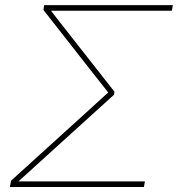

<svg xmlns="http://www.w3.org/2000/svg" viewBox="-20 -748 711 768"><path d="M19.5 0 24.4 -25.4 339.8 -311.5Q350.1 -320.8 360.1 -330.1Q370.1 -339.4 380.1 -348.4Q390.1 -357.4 400.4 -366.7Q410.6 -376 420.9 -385.3L418.5 -370.6Q409.2 -382.8 399.7 -395Q390.1 -407.2 380.6 -419.2Q371.1 -431.2 361.3 -443.4L153.8 -708L156.7 -727.5H671.4L667.5 -705.1H248Q229.5 -705.1 210.7 -705.1Q191.9 -705.1 173.3 -705.1L178.2 -712.4Q185.1 -704.1 191.4 -695.6Q197.8 -687 204.3 -678.7Q210.9 -670.4 217.3 -662.1L438 -380.9L436 -369.1L121.6 -84Q109.4 -72.8 96.7 -61.3Q84 -49.8 71.3 -38.3Q58.6 -26.9 45.9 -15.1L43.9 -22.5Q66.9 -22.5 89.8 -22.5Q112.8 -22.5 135.3 -22.5H559.6L555.7 0Z"/></svg>

Font: Inter 18pt Thin
Style: Italic
Weight: 250
Italic angle: -9.3988°
Version: Version 4.001;git-66647c0bb